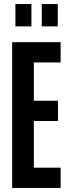

<svg xmlns="http://www.w3.org/2000/svg" viewBox="-20 -927 336 947"><path d="M40 -719H279V-619H147V-430H266V-330H147V-100H279V0H40ZM56 -907H135V-797H56ZM186 -907H265V-797H186Z"/></svg>

Font: Osterbar
Style: Regular
Weight: 500
Width: 3
Designer: Peter Wiegel, Basierend auf Erbar schmal-halbfette Grotesk v. Jacob Erbar
Foundry: Peter Wiegel
Version: Version 1.0